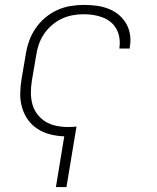

<svg xmlns="http://www.w3.org/2000/svg" viewBox="-20 -548 640 783"><path d="M208 215 242 8Q213 7 185 0Q157 -7 133.5 -22Q110 -37 94 -59.5Q78 -82 70 -109.5Q62 -137 62.5 -166.5Q63 -196 68 -226L85 -326Q89 -353 98.5 -380Q108 -407 124.5 -431.5Q141 -456 164 -475.5Q187 -495 213.5 -507Q240 -519 268 -523.5Q296 -528 323 -528Q349 -528 374.5 -524.5Q400 -521 423 -512Q446 -503 464.5 -487.5Q483 -472 495 -451Q507 -430 510.5 -405Q514 -380 509 -354V-350H467V-353Q470 -373 467 -393Q464 -413 455 -429.5Q446 -446 431.5 -458Q417 -470 398.5 -477Q380 -484 360.5 -487Q341 -490 320 -490Q298 -490 274.5 -485.5Q251 -481 229.5 -470.5Q208 -460 189.5 -443.5Q171 -427 158 -407Q145 -387 137.5 -364.5Q130 -342 127 -319L110 -219Q106 -195 106 -170.5Q106 -146 112 -123.5Q118 -101 132 -82.5Q146 -64 165.5 -52Q185 -40 209 -35Q233 -30 258 -30Q267 -30 275.5 -30.5Q284 -31 292 -32L251 215Z"/></svg>

Font: Iosevka Extralight Extended
Style: Italic
Weight: 200
Width: 7
Italic angle: -9°
Monospace: yes
Designer: Belleve Invis
Foundry: Belleve Invis
Version: Version 32.5.0; ttfautohint (v1.8.4)